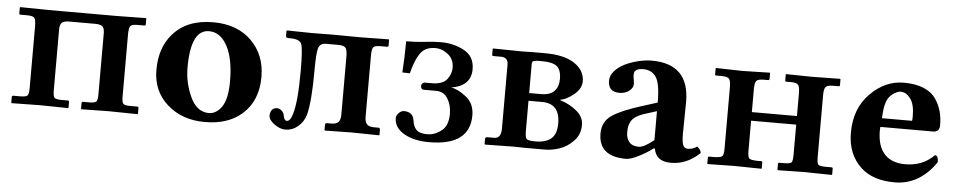

<svg xmlns="http://www.w3.org/2000/svg" viewBox="-33 -651 4344 870"><g transform="rotate(5 2138.5 -216.0)"><path d="M106 -353Q106 -385.3 98.9 -393.6Q91.8 -401.9 64.9 -401.9H35.2Q30.3 -401.9 29.8 -407.2V-434.1L32.2 -436L160.2 -434.1H252H377.9H472.2L604 -436L605 -434.1V-408.2Q605 -402.3 600.1 -401.9H568.8Q542 -401.9 535.4 -393.3Q528.8 -384.8 528.8 -354V-74.2Q528.8 -46.4 535.4 -39.8Q542 -33.2 568.8 -33.2H600.1Q605 -33.2 605 -26.9V-1L604 1L472.2 -1L348.1 1L346.2 -1V-27.8Q346.2 -32.7 352.1 -33.2H377.9Q405.8 -33.2 412.4 -40Q418.9 -46.9 418.9 -74.2V-351.1Q418.9 -376 408 -383.1Q397 -390.1 377.9 -390.1H256.8Q237.8 -390.1 226.8 -382.6Q215.8 -375 215.8 -351.1V-74.2Q215.8 -46.4 222.4 -39.8Q229 -33.2 255.9 -33.2H283.2Q289.1 -33.2 289.1 -26.9V-1L287.1 1L159.2 -1L30.8 1L28.8 -1V-27.8Q28.8 -32.7 35.2 -33.2H64.9Q92.8 -33.2 99.4 -40Q106 -46.9 106 -74.2Z M893.6 -401.9Q810.5 -401.9 810.5 -229Q810.5 -160.2 840.1 -96.2Q869.6 -32.2 924.8 -32.2Q958 -32.2 982.9 -67.6Q1007.8 -103 1007.8 -184.1Q1007.8 -286.1 976.6 -344Q945.3 -401.9 893.6 -401.9ZM670.9 -207Q670.9 -307.1 725.6 -370.1Q790 -444.3 909.7 -443.8Q1018.6 -443.8 1083.3 -379.9Q1147.9 -315.9 1147.9 -215.8Q1147.9 -107.9 1079.6 -46.9Q1015.6 10.3 908.7 9.8Q806.6 9.8 738.8 -50Q670.9 -109.9 670.9 -207Z M1279.8 -27.8Q1267.6 -27.8 1263.7 -50.8Q1262.7 -62 1252.7 -71.5Q1242.7 -81.1 1230.5 -81.1Q1215.3 -81.1 1207.5 -70.6Q1199.7 -60.1 1199.7 -44.9Q1199.7 -25.9 1225.6 -6.8Q1251.5 12.2 1275.4 12.2Q1307.6 12.2 1333 -8.8Q1358.4 -29.8 1368.7 -64Q1384.8 -127.9 1384.8 -266.1Q1384.8 -342.3 1391.6 -366.7Q1398.4 -391.1 1426.8 -391.1H1482.4Q1508.3 -391.1 1515.9 -380.6Q1523.4 -370.1 1523.4 -341.8V-77.1Q1523.4 -54.2 1513.9 -43.7Q1504.4 -33.2 1480.5 -33.2H1461.4Q1453.6 -33.2 1453.6 -23.9V-1L1455.6 1Q1540.5 -1 1576.7 -1L1701.7 1L1703.6 -1V-23.9Q1703.6 -32.7 1695.8 -33.2H1676.8Q1652.8 -33.2 1643.3 -43.7Q1633.8 -54.2 1633.8 -77.1V-355Q1633.8 -384.8 1640.1 -393.3Q1646.5 -401.9 1673.3 -401.9H1702.6Q1709.5 -401.9 1709.5 -409.2V-434.1L1707.5 -436Q1622.6 -434.1 1578.6 -434.1L1452.6 -435.1Q1390.6 -434.1 1357.4 -434.1L1245.6 -436L1242.7 -434.1V-411.1Q1242.7 -405.3 1246.1 -403.6Q1249.5 -401.9 1263.7 -401.9Q1305.7 -401.9 1314.2 -380.4Q1322.8 -358.9 1322.8 -258.8Q1322.8 -120.6 1305.7 -63Q1295.9 -27.8 1279.8 -27.8Z M1918.5 -22.9Q1952.6 -22.9 1982.9 -46.4Q2013.2 -69.8 2013.2 -124Q2013.2 -163.1 1995.1 -192.6Q1977.1 -222.2 1942.4 -222.2H1887.2Q1872.1 -222.2 1872.1 -238.8Q1872.1 -245.6 1876.7 -250.2Q1881.3 -254.9 1887.2 -254.9H1918.5Q1968.3 -254.9 1987.8 -279.5Q2007.3 -304.2 2007.3 -333Q2007.3 -371.1 1980.2 -393.1Q1953.1 -415 1921.4 -415Q1875.5 -415 1853.3 -383.1Q1831.1 -351.1 1816.4 -291L1782.2 -292Q1787.1 -367.2 1787.1 -434.1Q1829.1 -434.1 1871.6 -439Q1914.1 -443.8 1944.3 -443.8Q2003.4 -443.8 2050.8 -418Q2098.1 -392.1 2098.1 -334Q2098.1 -257.8 2008.3 -243.2Q2039.1 -239.3 2077.1 -209.2Q2115.2 -179.2 2115.2 -126Q2115.2 12.2 1930.2 12.2Q1860.4 12.2 1815.4 -13.9Q1770.5 -40 1770.5 -84Q1770.5 -95.2 1781.5 -106.7Q1792.5 -118.2 1805.2 -118.2Q1845.2 -118.2 1851.1 -81.1Q1855 -52.2 1869.1 -37.6Q1883.3 -22.9 1918.5 -22.9Z M2362.8 -249H2416Q2458 -249 2477.1 -269.5Q2496.1 -290 2496.1 -323.2Q2496.1 -367.2 2475.6 -382.6Q2455.1 -397.9 2410.6 -397.9Q2397.5 -397.9 2390.1 -397.9Q2382.8 -397.9 2377 -396.5Q2371.1 -395 2368.4 -394.5Q2365.7 -394 2364.3 -389.4Q2362.8 -384.8 2362.8 -383.8Q2362.8 -382.8 2362.8 -375Q2362.8 -367.2 2362.8 -363.8ZM2362.8 -213.9V-77.1Q2362.8 -48.3 2369.4 -40.8Q2376 -33.2 2410.6 -33.2Q2457.5 -33.2 2481.7 -54.2Q2505.9 -75.2 2505.9 -123Q2505.9 -213.9 2424.8 -213.9ZM2184.1 1 2181.6 -1V-23.9Q2181.6 -32.7 2190.9 -33.2H2222.7Q2253.4 -33.2 2253.9 -76.2V-368.2Q2253.9 -402.3 2220.7 -401.9H2187Q2181.2 -401.9 2180.7 -407.2V-434.1L2182.6 -436L2315.9 -434.1L2361.8 -435.1H2418.9Q2506.8 -435.1 2553.5 -403.6Q2600.1 -372.1 2600.1 -323.2Q2600.1 -289.1 2566.4 -262Q2532.7 -234.9 2505.9 -231V-229Q2546.9 -216.8 2580.3 -189.9Q2613.8 -163.1 2613.8 -125Q2613.8 -82 2585.2 -52.5Q2556.6 -22.9 2522.2 -11.5Q2487.8 0 2455.1 0H2362.8L2315.9 -1Z M2952.1 -48.3 2945.8 -47.9Q2918.9 -26.9 2882.3 -8.5Q2845.7 9.8 2825.7 9.8Q2700.7 9.8 2700.7 -95.2Q2700.7 -149.4 2743.7 -178.2Q2786.6 -207 2879.9 -235.8L2946.8 -256.8Q2946.8 -343.8 2926.8 -372.8Q2906.7 -401.9 2869.6 -401.9Q2830.6 -401.9 2827.6 -379.4Q2826.7 -372.1 2827.6 -363Q2828.6 -354 2830.3 -345.5Q2832 -336.9 2832 -332Q2832 -313.5 2814 -299.6Q2795.9 -285.6 2770 -285.6Q2742.2 -285.6 2730.2 -299.3Q2718.3 -313 2718.3 -336.4Q2718.3 -359.9 2736.8 -380.9Q2755.4 -401.9 2783.7 -415.3Q2812 -428.7 2844 -436.3Q2876 -443.8 2903.8 -443.8Q3074.7 -443.8 3074.7 -271L3072.8 -127Q3072.8 -88.9 3078.9 -74.5Q3085 -60.1 3100.6 -60.1Q3124.5 -60.1 3142.6 -74.2Q3160.6 -59.1 3160.6 -45.9Q3101.6 10.3 3029.8 9.8Q2961.9 10.3 2952.1 -48.3ZM2946.8 -217.8 2894.5 -201.2Q2869.6 -193.4 2853.8 -183.1Q2837.9 -172.9 2831.3 -159.9Q2824.7 -147 2822.8 -137Q2820.8 -127 2820.8 -109.9Q2820.8 -84 2834.7 -66.9Q2848.6 -49.8 2878.9 -49.8Q2901.9 -49.8 2946.8 -85.9Z M3266.6 -355Q3266.6 -383.8 3259 -392.8Q3251.5 -401.9 3225.6 -401.9H3199.7Q3194.8 -401.9 3194.8 -407.2V-434.1L3195.8 -436L3316.4 -433.1L3441.4 -436L3442.4 -434.1V-408.2Q3442.4 -402.3 3436.5 -401.9H3416.5Q3390.6 -401.9 3383.1 -393.3Q3375.5 -384.8 3375.5 -355V-251H3580.6V-354Q3580.6 -383.8 3573 -392.8Q3565.4 -401.9 3539.6 -401.9H3518.6Q3513.7 -401.9 3513.7 -407.2V-434.1L3515.6 -436L3630.4 -434.1L3760.7 -436L3762.7 -434.1V-407.2Q3762.7 -402.3 3756.8 -401.9H3730.5Q3705.6 -401.9 3698 -392.8Q3690.4 -383.8 3690.4 -354V-74.2Q3690.4 -45.4 3697 -39.3Q3703.6 -33.2 3730.5 -33.2H3756.8Q3762.7 -33.2 3762.7 -26.9V-1L3761.7 1L3630.4 -1L3516.6 1L3513.7 -1V-26.9Q3513.7 -32.7 3518.6 -33.2H3539.6Q3567.4 -33.2 3574 -39.1Q3580.6 -44.9 3580.6 -74.2V-211.9H3375.5V-75.2Q3375.5 -46.4 3382.6 -40.3Q3389.6 -34.2 3416.5 -33.2H3436.5Q3442.4 -33.2 3442.4 -26.9V-1L3441.4 1L3316.4 -1L3195.8 1L3194.8 -1V-27.8Q3194.8 -32.7 3199.7 -33.2H3225.6Q3252.4 -34.2 3259.5 -40.5Q3266.6 -46.9 3266.6 -75.2Z M3965.3 -274.9H4101.6Q4103.5 -276.9 4103.5 -295.9Q4103.5 -350.1 4084 -376Q4064.5 -401.9 4039.6 -401.9Q4028.3 -401.9 4012.5 -392.8Q3996.6 -383.8 3985.4 -368.2Q3967.3 -340.8 3965.3 -274.9ZM4219.2 -128.9Q4234.4 -128.9 4234.4 -98.1Q4160.2 9.8 4047.4 9.8Q3949.2 9.8 3894.5 -40Q3830.6 -98.1 3830.6 -198.2Q3830.6 -307.1 3897.9 -375.5Q3965.3 -443.8 4050.3 -443.8Q4103.5 -443.8 4140.4 -428.5Q4177.2 -413.1 4195.8 -386Q4214.4 -358.9 4222.4 -329.8Q4230.5 -300.8 4230.5 -266.1Q4230.5 -235.4 4201.7 -234.9H3961.4Q3961.4 -232.9 3960.9 -228Q3960.4 -223.1 3960.4 -219.2Q3960.4 -147.5 3993.4 -111.8Q4026.4 -76.2 4086.4 -76.2Q4167.5 -75.7 4219.2 -128.9Z"/></g></svg>

Font: Linux Libertine
Style: Bold
Weight: 700
Designer: Philipp H. Poll
Foundry: Philipp H. Poll
Version: Version 5.0.3